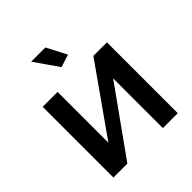

<svg xmlns="http://www.w3.org/2000/svg" viewBox="-198 -866 1002 1002"><g transform="rotate(-45 303.0 -365.5)"><path d="M190 -731H295L352 -621L282 -599ZM66 0V-522H176V-147L441 -523H541V0H431V-367L169 0Z"/></g></svg>

Font: Raleway-v4020 SemiBold
Style: Regular
Weight: 600
Designer: Matt McInerney, Pablo Impallari, Rodrigo Fuenzalida
Foundry: Matt McInerney, Pablo Impallari, Rodrigo Fuenzalida
Version: Version 4.020;PS 004.020;hotconv 1.0.88;makeotf.lib2.5.64775